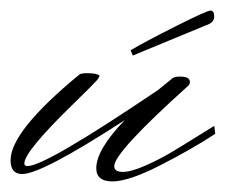

<svg xmlns="http://www.w3.org/2000/svg" viewBox="-62 -318 437 363"><path d="M327 -270 189 -213 185 -223Q210 -238 269.5 -268Q329 -298 336 -298Q343 -298 343 -286.5Q343 -275 327 -270ZM88 -177Q93 -181 115 -179Q126 -177 126 -174.5Q126 -172 121 -166Q116 -160 73 -118Q-16 -31 -16 -9Q-16 -4 -10 -4Q24 -4 237 -148L264 -170Q269 -174 283 -173Q297 -172 297 -163Q297 -159 294 -156Q154 -30 154 -4Q154 7 170 7Q186 7 213 -5Q240 -17 261 -29.5Q282 -42 311.5 -60.5Q341 -79 343 -80L345 -65Q299 -35 240 -5Q181 25 150.5 25Q120 25 120 0Q120 -35 174 -91Q17 11 -20 11Q-42 11 -42 -15Q-42 -70 88 -177Z"/></svg>

Font: Monsieur La Doulaise
Style: Regular
Weight: 400
Designer: Alejandro Paul
Foundry: Alejandro Paul
Version: Version 1.000